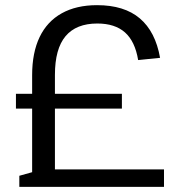

<svg xmlns="http://www.w3.org/2000/svg" viewBox="-20 -728 701 748"><path d="M105.2 -435.1Q105.2 -522.9 134.4 -583.7Q163.6 -644.5 220.5 -676.2Q277.4 -707.9 358.1 -707.9Q464 -707.9 524.8 -656.3Q585.6 -604.7 603.6 -502.7L518.2 -494Q506.1 -566.9 467 -601.6Q427.8 -636.4 359.1 -636.4Q276.9 -636.4 235.4 -587.1Q194 -537.7 194 -436.3V0H105.2ZM55.3 -43.2 107.8 -57.9 154.9 -68.1H618.9V0H55.3ZM42.1 -362.5H454.9V-305H42.1Z"/></svg>

Font: Pathway Extreme 8pt Thin
Style: Regular
Weight: 100
Version: Version 1.001;gftools[0.9.26]